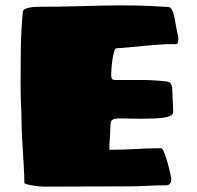

<svg xmlns="http://www.w3.org/2000/svg" viewBox="-20 -695 733 715"><path d="M56.6 -393.1Q56.6 -456.5 57.6 -519.3Q58.6 -582 64.9 -649.9Q64.9 -656.7 71.8 -660.6Q78.6 -664.6 89.4 -666.7Q100.1 -668.9 113.3 -669.4Q126.5 -669.9 138.7 -669.9Q201.2 -669.9 256.8 -671.6Q312.5 -673.3 367.4 -674.3Q422.4 -675.3 480.5 -674.6Q538.6 -673.8 606 -668.9Q615.2 -668.9 620.6 -658.2Q626 -647.5 629.4 -631.1Q632.8 -614.7 636 -595.2Q639.2 -575.7 644 -558.1Q644.5 -545.4 643.3 -539.8Q642.1 -534.2 639.4 -532Q636.7 -529.8 632.1 -530.3Q627.4 -530.8 621.1 -530.8Q596.2 -530.8 570.3 -528.8Q544.4 -526.9 518.1 -524.4Q491.7 -522 465.3 -519.3Q439 -516.6 413.1 -515.1Q408.7 -515.1 405 -502.9Q401.4 -490.7 398.9 -474.4Q396.5 -458 395.3 -441.9Q394 -425.8 394 -418Q394 -404.3 397.7 -400.6Q401.4 -397 409.7 -397Q455.1 -397 499 -397.2Q543 -397.5 586.9 -393.1Q594.7 -392.1 600.1 -391.6Q605.5 -391.1 609.4 -389.4Q613.3 -387.7 616 -383.3Q618.7 -378.9 621.1 -370.1L625 -280.8V-277.8Q625 -269 615.2 -264.2Q605.5 -259.3 589.1 -256.8Q572.8 -254.4 551.8 -253.7Q530.8 -252.9 508.8 -252.9Q465.8 -252.9 441.9 -253.9Q418 -254.9 406.7 -252.2Q395.5 -249.5 393.1 -240.7Q390.6 -231.9 390.6 -212.9Q390.6 -194.3 388.7 -176Q386.7 -157.7 387.7 -137.2Q436 -137.2 484.4 -140.1Q532.7 -143.1 580.1 -143.1Q583.5 -143.1 587.4 -135.7Q591.3 -128.4 595.5 -116.7Q599.6 -105 603.5 -91.1Q607.4 -77.1 610.6 -64.2Q613.8 -51.3 615.7 -40.8Q617.7 -30.3 617.7 -25.9Q617.7 -17.1 613 -11Q608.4 -4.9 597.7 -4.9Q561.5 -4.9 527.6 -2.9Q493.7 -1 456.1 -1Q377.4 -1 298.1 -0.5Q218.8 0 139.6 0Q135.7 0 124.3 -1.2Q112.8 -2.4 100.8 -4.4Q88.9 -6.3 79.6 -8.8Q70.3 -11.2 70.8 -14.2Q70.8 -24.9 70.1 -43.2Q69.3 -61.5 68.1 -83.3Q66.9 -105 65.4 -128.7Q64 -152.3 62.7 -174.6Q61.5 -196.8 60.8 -215.3Q60.1 -233.9 60.1 -246.1Q60.1 -262.2 59.6 -275.6Q59.1 -289.1 58.3 -304.9Q57.6 -320.8 57.1 -341.6Q56.6 -362.3 56.6 -393.1Z"/></svg>

Font: Sigmar One
Style: Regular
Weight: 400
Version: Version 1.000